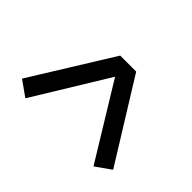

<svg xmlns="http://www.w3.org/2000/svg" viewBox="-149 -749 849 849"><g transform="rotate(-45 275.0 -325.0)"><path d="M98 -40 47 -112 395 -325 47 -538 98 -610 477 -375V-275Z"/></g></svg>

Font: Lode Dark Term
Style: Bold
Weight: 700
Monospace: yes
Designer: Belleve Invis
Foundry: Belleve Invis
Version: Version 29.2.0